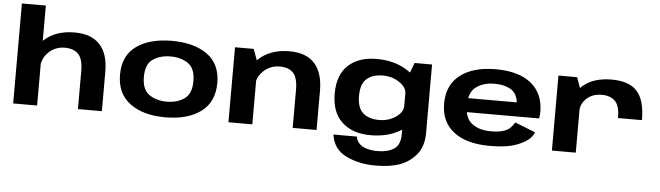

<svg xmlns="http://www.w3.org/2000/svg" viewBox="-57 -1025 5164 1502"><g transform="rotate(5 2525.5 -274.0)"><path d="M60.5 0H248.5V-785H60.5ZM569 0H757V-309.5Q757 -450.5 690 -522.8Q623 -595 490 -595Q338.5 -595 245.8 -505.8Q153 -416.5 153 -340.5L244.5 -287.5Q244.5 -366.5 297.2 -418Q350 -469.5 425 -469.5Q495 -469.5 532 -431.5Q569 -393.5 569 -298Z M1255.5 4.5Q1430.5 4.5 1534 -72.2Q1637.5 -149 1637.5 -298Q1637.5 -447 1534 -521.5Q1430.5 -596 1255.5 -596Q1081 -596 977.2 -521.5Q873.5 -447 873.5 -298Q873.5 -149 977.2 -72.2Q1081 4.5 1255.5 4.5ZM1255.5 -118.5Q1173.5 -118.5 1117.2 -158Q1061 -197.5 1061 -296.5Q1061 -396 1117.2 -434.8Q1173.5 -473.5 1255.5 -473.5Q1338 -473.5 1394 -434.8Q1450 -396 1450 -296.5Q1450 -197.5 1394 -158Q1338 -118.5 1255.5 -118.5Z M1751 0H1938.5V-477L1898 -589H1751ZM2255.5 0H2443V-307Q2443 -448 2377 -521.5Q2311 -595 2178.5 -595Q2026.5 -595 1933 -505.8Q1839.5 -416.5 1839.5 -340.5L1930.5 -287.5Q1930.5 -366.5 1984.5 -418Q2038.5 -469.5 2113 -469.5Q2183.5 -469.5 2219.5 -431.5Q2255.5 -393.5 2255.5 -298Z M2925 237Q3038.5 237 3114 210.5Q3189.5 184 3244 120.5Q3298.5 57 3298.5 -51.5V-589H3161.5L3110 -454V-26Q3110 59.5 3060.8 91.2Q3011.5 123 2932.5 123Q2886 123 2848.5 112.2Q2811 101.5 2788.8 79.2Q2766.5 57 2761.5 24H2577.5Q2593.5 138.5 2694.2 187.8Q2795 237 2925 237ZM2865.5 4Q3001 4 3095.8 -52.2Q3190.5 -108.5 3190.5 -158.5L3109.5 -245Q3109.5 -197.5 3053.5 -159Q2997.5 -120.5 2923 -120.5Q2843 -120.5 2796.8 -160.5Q2750.5 -200.5 2750.5 -295Q2750.5 -389.5 2796.8 -429.5Q2843 -469.5 2923 -469.5Q2997.5 -469.5 3053.5 -431.2Q3109.5 -393 3109.5 -346L3189.5 -429.5Q3189.5 -479 3093.8 -536.8Q2998 -594.5 2862.5 -594.5Q2723 -594.5 2641.2 -519Q2559.5 -443.5 2559.5 -296Q2559.5 -149 2642.5 -72.5Q2725.5 4 2865.5 4Z M3802.5 6V-108.5Q3711 -108.5 3655 -150.5Q3597.5 -191 3597.5 -293.5Q3597.5 -398 3655 -439.5Q3712 -481.5 3798 -481.5Q3886 -481.5 3938 -444.5Q3976 -414.5 3985 -351.5H3580.5V-241.5H4169.5Q4174.5 -265 4174.5 -294.5Q4174.5 -435.5 4078 -516Q3980.5 -595.5 3797.5 -595.5Q3622.5 -595.5 3521 -518Q3419 -440.5 3419 -294Q3419 -148.5 3520.5 -71Q3620.5 6 3802.5 6ZM3802.5 -108.5V6Q3904.5 6 3967.5 -9.5Q4030.5 -24.5 4081 -56Q4131.5 -87 4147.5 -130.5L3987 -194Q3971 -167.5 3950.5 -147.5Q3928.5 -128.5 3892 -118.5Q3856.5 -108.5 3802.5 -108.5Z M4784 -298.5H4972Q4972 -454.5 4909.5 -524.2Q4847 -594 4709 -594Q4569.5 -594 4487.8 -525.5Q4406 -457 4406 -377L4477.5 -323.5Q4477.5 -382.5 4523 -425.5Q4568.5 -468.5 4643.5 -468.5Q4708 -468.5 4746 -432.5Q4784 -396.5 4784 -298.5ZM4291 0H4478.5V-472.5L4438 -589H4291Z"/></g></svg>

Font: Anybody Expanded
Style: Bold
Weight: 700
Width: 7
Designer: Tyler Finck
Foundry: Etcetera Type Company
Version: Version 1.113;gftools[0.9.25]